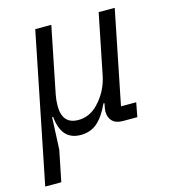

<svg xmlns="http://www.w3.org/2000/svg" viewBox="-111 -602 787 889"><g transform="rotate(-15 282.0 -158.0)"><path d="M73 200H-4L140 -516H217L153 -198Q148 -173 148 -145Q148 -58 225 -58Q278 -58 318 -99Q371 -153 386 -228L444 -516H521L431 -68H504L491 0H422Q389 0 372 -17Q355 -34 355 -63Q355 -73 359 -92L361 -102H356Q329 -43 296.5 -15.5Q264 12 218 12Q125 12 115 -102H110L103 52Z"/></g></svg>

Font: Aneliza
Style: Italic
Weight: 400
Italic angle: -11.31°
Designer: Mike Abbink, Paul van der Laan, Pieter van Rosmalen
Foundry: Bold Monday
Version: Version 3.0